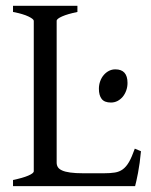

<svg xmlns="http://www.w3.org/2000/svg" viewBox="-20 -635 516 655"><path d="M460.9 -119.1Q457 -76.7 450.9 -45.4Q444.8 -14.2 440.9 0H24.4V-21Q57.6 -27.8 76.4 -35.9Q95.2 -43.9 95.2 -50.8V-564Q95.2 -569.8 77.4 -578.6Q59.6 -587.4 24.4 -594.2V-615.2H244.1V-594.2Q210.9 -587.4 192.1 -579.1Q173.3 -570.8 173.3 -564V-80.1Q173.3 -71.3 177.5 -64.7Q181.6 -58.1 191.9 -53.5Q202.1 -48.8 219.7 -46.4Q237.3 -43.9 264.2 -43.9H334Q356.4 -43.9 371.8 -46.4Q387.2 -48.8 398.9 -57.4Q410.6 -65.9 420.2 -82.5Q429.7 -99.1 439.9 -127.9ZM415 -352.1Q415 -338.4 410.6 -326.2Q406.2 -314 398.7 -304.9Q391.1 -295.9 380.9 -290.5Q370.6 -285.2 358.4 -285.2Q336.4 -285.2 326.9 -297.4Q317.4 -309.6 317.4 -332Q317.4 -345.7 321.8 -357.9Q326.2 -370.1 334 -379.2Q341.8 -388.2 351.8 -393.3Q361.8 -398.4 373.5 -398.4Q415 -398.4 415 -352.1Z"/></svg>

Font: Gentium Unicode
Style: Regular
Weight: 400
Version: Version 1.009